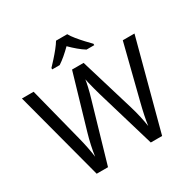

<svg xmlns="http://www.w3.org/2000/svg" viewBox="-201 -1141 1332 1337"><g transform="rotate(-30 465.0 -472.0)"><path d="M917 -714 727 0H636L497 -468Q489 -497 481 -526Q473 -555 468 -577.5Q463 -600 461 -609Q460 -596 450.5 -553.5Q441 -511 427 -465L292 0H201L12 -714H106L217 -278Q229 -232 237.5 -189Q246 -146 251 -108Q256 -147 266 -193Q276 -239 289 -283L415 -714H508L639 -280Q653 -234 663 -188.5Q673 -143 678 -108Q683 -145 692 -188.5Q701 -232 713 -279L823 -714ZM509 -944Q521 -922 543.5 -894.5Q566 -867 590.5 -840.5Q615 -814 634 -795V-784H572Q546 -800 518 -823.5Q490 -847 463 -874Q436 -847 409 -824Q382 -801 356 -784H296V-795Q315 -815 338.5 -841Q362 -867 384 -894.5Q406 -922 419 -944Z"/></g></svg>

Font: Noto Sans Vai
Style: Regular
Weight: 400
Designer: Monotype Design Team
Foundry: Monotype Imaging Inc.
Version: Version 2.001; ttfautohint (v1.8.4.7-5d5b)